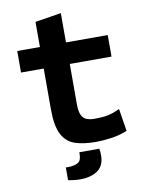

<svg xmlns="http://www.w3.org/2000/svg" viewBox="-95 -746 749 1001"><g transform="rotate(-10 280.0 -245.5)"><path d="M361 12Q297 12 252 -3Q207 -18 183.5 -63Q160 -108 160 -196V-412H40V-526H160V-659L298 -681V-526H519V-412H298V-199Q298 -160 307.5 -140.5Q317 -121 335 -114.5Q353 -108 376 -108Q415 -108 443 -113Q471 -118 510 -136L529 -17Q491 -1 446.5 5.5Q402 12 361 12ZM245 190Q230 190 210.5 187.5Q191 185 184 183V116H200Q231 115 249 104.5Q267 94 267 58V50H373Q376 69 376 85Q376 139 341.5 164.5Q307 190 245 190Z"/></g></svg>

Font: Ubuntu Sans Mono
Style: Regular
Weight: 400
Monospace: yes
Designer: Dalton Maag Ltd
Foundry: Dalton Maag Ltd
Version: Version 1.006